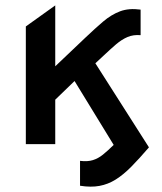

<svg xmlns="http://www.w3.org/2000/svg" viewBox="-20 -539 606 718"><path d="M279.3 155.6V62.5Q307.3 66 327.2 59.8Q347.1 53.7 365 39.2Q382.9 24.8 405.1 2.9L258.8 -236L186.6 -166.2V0H76.6V-440.1L186.6 -518.8V-291.1L299.3 -398.2Q335.4 -432.6 365.7 -458.4Q396 -484.2 429 -496.7Q462 -509.1 505.8 -503V-407.5Q478.6 -409.8 457 -400.6Q435.4 -391.4 414.1 -373.3Q392.9 -355.1 366.9 -330.5L336.6 -302.4L537 12Q501.2 53.8 471.4 84Q441.6 114.2 412.8 132.3Q383.9 150.4 351.8 156.2Q319.8 162.1 279.3 155.6Z"/></svg>

Font: Geologica-Sharp
Style: Regular
Weight: 100
Designer: Sindre Bremnes, Frode Helland
Foundry: Monokrom Skriftforlag AS
Version: Version 1.010;gftools[0.9.28]